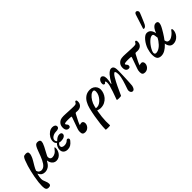

<svg xmlns="http://www.w3.org/2000/svg" viewBox="66 -1842 3123 3123"><g transform="rotate(-45 1627.5 -280.5)"><path d="M30 230Q-4 230 -17 208.5Q-30 187 -30 136Q-30 101 -25 52Q-20 3 -8 -61Q3 -117 14 -165Q25 -213 39.5 -260Q54 -307 74 -359Q88 -393 102 -409Q116 -425 153 -425Q180 -425 192 -416Q204 -407 204 -380Q204 -371 202 -360Q200 -349 195 -336Q184 -302 160.5 -262.5Q137 -223 113.5 -183.5Q90 -144 78 -109Q86 -78 107 -65Q128 -52 145 -52Q183 -52 212.5 -78.5Q242 -105 269.5 -162Q297 -219 329 -310Q349 -366 364.5 -390Q380 -414 394 -419.5Q408 -425 423 -425Q445 -425 462 -415.5Q479 -406 479 -381Q479 -368 473 -348Q467 -328 449.5 -293Q432 -258 399 -198Q381 -165 376 -153.5Q371 -142 371 -130Q371 -104 384.5 -90Q398 -76 423 -76Q454 -76 485.5 -94Q517 -112 546 -154Q554 -166 560 -166Q567 -166 567 -142Q567 -120 558.5 -93.5Q550 -67 532.5 -43.5Q515 -20 489 -4.5Q463 11 427 11Q397 11 374 -5.5Q351 -22 338 -47.5Q325 -73 324 -98L317 -99Q286 -38 248 -13.5Q210 11 166 11Q133 11 107.5 -4Q82 -19 60 -62Q50 -25 46.5 -2Q43 21 43 38Q43 64 48 80Q53 96 64 122Q72 139 76.5 157.5Q81 176 81 190Q81 212 68 221Q55 230 30 230Z M688 11Q642 11 615.5 -13Q589 -37 589 -80Q589 -111 603 -141Q617 -171 638 -190Q623 -203 615.5 -218.5Q608 -234 608 -256Q608 -297 631 -336Q654 -375 690 -400Q726 -425 764 -425Q796 -425 814.5 -412Q833 -399 833 -376Q833 -354 813.5 -342.5Q794 -331 758 -331Q729 -331 702 -320.5Q675 -310 658 -291.5Q641 -273 641 -250Q641 -237 646.5 -226Q652 -215 662 -208Q691 -237 715 -249.5Q739 -262 763 -262Q785 -262 798 -253Q811 -244 811 -225Q811 -197 783 -180Q755 -163 711 -163Q698 -163 687 -164.5Q676 -166 668 -170Q655 -158 645.5 -145Q636 -132 636 -117Q636 -95 653 -84.5Q670 -74 696 -74Q721 -74 743 -82.5Q765 -91 779 -107Q787 -115 797.5 -117Q808 -119 818 -111Q829 -104 829 -90.5Q829 -77 818 -63Q785 -22 756 -5.5Q727 11 688 11Z M1089 14Q1058 14 1043 -1Q1028 -16 1028 -51Q1028 -68 1030.5 -84Q1033 -100 1039 -116L1106 -304Q1115 -326 1102 -327Q1082 -329 1067.5 -329.5Q1053 -330 1029 -330Q989 -330 969.5 -325.5Q950 -321 950 -312Q950 -306 954.5 -299.5Q959 -293 963 -289Q969 -282 974 -274.5Q979 -267 979 -253Q979 -235 969.5 -226.5Q960 -218 942 -218Q914 -218 897 -238Q880 -258 880 -298Q880 -339 899 -368.5Q918 -398 953 -414Q964 -419 982 -422Q1000 -425 1024 -425Q1042 -425 1071.5 -423.5Q1101 -422 1141 -420Q1182 -418 1210.5 -417Q1239 -416 1256 -416Q1280 -416 1294 -420.5Q1308 -425 1312 -435Q1316 -446 1323 -453Q1330 -460 1336 -460Q1347 -460 1352 -451.5Q1357 -443 1357 -422Q1357 -378 1328 -349.5Q1299 -321 1248 -321Q1238 -321 1230 -322Q1222 -323 1212 -323Q1199 -323 1193 -312L1172 -272Q1152 -235 1133.5 -198Q1115 -161 1106 -129Q1112 -134 1124.5 -137.5Q1137 -141 1153 -141Q1170 -141 1181.5 -126.5Q1193 -112 1193 -89Q1193 -64 1179.5 -40Q1166 -16 1142.5 -1Q1119 14 1089 14Z M1351 217Q1351 157 1359 85.5Q1367 14 1380.5 -63Q1394 -140 1412 -213Q1427 -271 1454 -319Q1481 -367 1524 -396Q1567 -425 1630 -425Q1667 -425 1696 -408Q1725 -391 1741.5 -363Q1758 -335 1758 -301Q1758 -267 1744.5 -229Q1731 -191 1704 -159Q1677 -127 1636.5 -106.5Q1596 -86 1542 -86Q1521 -86 1489.5 -96.5Q1458 -107 1434 -126L1466 -154Q1477 -144 1485 -141.5Q1493 -139 1512 -139Q1541 -139 1570 -156.5Q1599 -174 1624 -202.5Q1649 -231 1664 -264.5Q1679 -298 1679 -331Q1679 -354 1672 -363Q1665 -372 1651 -372Q1623 -372 1591.5 -346Q1560 -320 1533 -276.5Q1506 -233 1493 -180Q1467 -73 1456.5 26Q1446 125 1452 217Q1452 221 1436.5 222.5Q1421 224 1401.5 224Q1382 224 1366.5 222.5Q1351 221 1351 217Z M2106 89Q2087 89 2074.5 72.5Q2062 56 2062 32Q2062 23 2064.5 12.5Q2067 2 2073 -14Q2083 -43 2094 -76Q2105 -109 2115 -143Q2125 -177 2131 -210.5Q2137 -244 2137 -274Q2137 -295 2134 -309.5Q2131 -324 2126.5 -332Q2122 -340 2115 -340Q2105 -340 2088.5 -322Q2072 -304 2054 -273Q2022 -218 1989 -149.5Q1956 -81 1919 3Q1917 7 1902.5 9Q1888 11 1865 11Q1822 11 1822 1Q1822 0 1822.5 -1.5Q1823 -3 1823 -4L1872 -141Q1894 -205 1902.5 -240.5Q1911 -276 1911 -301Q1911 -339 1899 -339Q1891 -339 1887.5 -334Q1884 -329 1879.5 -323.5Q1875 -318 1865 -318Q1838 -318 1838 -354Q1838 -376 1847 -396Q1856 -416 1871.5 -428.5Q1887 -441 1904 -441Q1925 -441 1940 -421Q1955 -401 1955 -357Q1955 -332 1950.5 -304.5Q1946 -277 1939 -246L1947 -244Q1967 -282 1988.5 -314.5Q2010 -347 2032 -372Q2056 -398 2077 -411.5Q2098 -425 2117 -425Q2128 -425 2138 -421Q2148 -417 2155 -409Q2166 -398 2171 -377.5Q2176 -357 2176 -324Q2176 -302 2175.5 -269.5Q2175 -237 2173.5 -200Q2172 -163 2170.5 -126Q2169 -89 2167 -57.5Q2165 -26 2163.5 -5Q2162 16 2161 21Q2152 55 2139.5 72Q2127 89 2106 89Z M2465 14Q2434 14 2419 -1Q2404 -16 2404 -51Q2404 -68 2406.5 -84Q2409 -100 2415 -116L2482 -304Q2491 -326 2478 -327Q2458 -329 2443.5 -329.5Q2429 -330 2405 -330Q2365 -330 2345.5 -325.5Q2326 -321 2326 -312Q2326 -306 2330.5 -299.5Q2335 -293 2339 -289Q2345 -282 2350 -274.5Q2355 -267 2355 -253Q2355 -235 2345.5 -226.5Q2336 -218 2318 -218Q2290 -218 2273 -238Q2256 -258 2256 -298Q2256 -339 2275 -368.5Q2294 -398 2329 -414Q2340 -419 2358 -422Q2376 -425 2400 -425Q2418 -425 2447.5 -423.5Q2477 -422 2517 -420Q2558 -418 2586.5 -417Q2615 -416 2632 -416Q2656 -416 2670 -420.5Q2684 -425 2688 -435Q2692 -446 2699 -453Q2706 -460 2712 -460Q2723 -460 2728 -451.5Q2733 -443 2733 -422Q2733 -378 2704 -349.5Q2675 -321 2624 -321Q2614 -321 2606 -322Q2598 -323 2588 -323Q2575 -323 2569 -312L2548 -272Q2528 -235 2509.5 -198Q2491 -161 2482 -129Q2488 -134 2500.5 -137.5Q2513 -141 2529 -141Q2546 -141 2557.5 -126.5Q2569 -112 2569 -89Q2569 -64 2555.5 -40Q2542 -16 2518.5 -1Q2495 14 2465 14Z M2841 11Q2815 11 2793.5 2Q2772 -7 2759 -32.5Q2746 -58 2746 -107Q2746 -139 2752 -171.5Q2758 -204 2767 -232Q2778 -265 2796.5 -298.5Q2815 -332 2838.5 -360.5Q2862 -389 2886.5 -406Q2911 -423 2934 -423Q2981 -423 3007.5 -391Q3034 -359 3041 -305Q3044 -285 3044.5 -256.5Q3045 -228 3046.5 -199Q3048 -170 3051 -149Q3058 -105 3072 -90Q3086 -75 3114 -75Q3135 -75 3160.5 -89.5Q3186 -104 3208.5 -124.5Q3231 -145 3242 -162Q3249 -173 3254 -176.5Q3259 -180 3265 -180Q3277 -180 3277 -150Q3277 -124 3266 -95.5Q3255 -67 3234 -43Q3213 -19 3184 -4Q3155 11 3119 11Q3079 11 3055 -14.5Q3031 -40 3023 -84Q3023 -87 3022 -92.5Q3021 -98 3020.5 -103Q3020 -108 3019 -110Q3012 -193 3007.5 -238.5Q3003 -284 2998 -304.5Q2993 -325 2985.5 -329.5Q2978 -334 2965 -334Q2945 -334 2920.5 -317.5Q2896 -301 2872 -275Q2848 -249 2828 -219Q2808 -189 2795.5 -161Q2783 -133 2783 -114Q2783 -98 2792.5 -90Q2802 -82 2813 -82Q2855 -82 2897.5 -112Q2940 -142 2979 -197.5Q3018 -253 3048 -328Q3060 -358 3075.5 -381.5Q3091 -405 3110 -419Q3129 -433 3151 -433Q3196 -433 3196 -394Q3196 -375 3187 -350.5Q3178 -326 3158 -291Q3125 -232 3088 -177.5Q3051 -123 3011 -80.5Q2971 -38 2928 -13.5Q2885 11 2841 11ZM2959 -502Q2950 -502 2947 -504Q2944 -506 2944 -510Q2944 -512 2944 -514.5Q2944 -517 2945 -519L3020 -753Q3032 -791 3057 -791Q3075 -791 3084.5 -776.5Q3094 -762 3094 -750Q3094 -745 3089 -729.5Q3084 -714 3071 -684L3023 -571Q2995 -502 2959 -502Z"/></g></svg>

Font: Junicode VF
Style: Italic
Weight: 400
Italic angle: -11°
Designer: Peter S. Baker
Version: Version 2.209